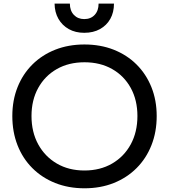

<svg xmlns="http://www.w3.org/2000/svg" viewBox="-20 -1004 912 1036"><path d="M436 12Q349.5 12 278 -16.5Q206.5 -45 154.5 -97Q102.5 -149 74.5 -220.5Q46.5 -292 46.5 -378Q46.5 -463 74.8 -533.8Q103 -604.5 154.8 -656Q206.5 -707.5 278 -735.8Q349.5 -764 435.5 -764Q522 -764 593.5 -735.8Q665 -707.5 716.8 -656Q768.5 -604.5 797 -533.8Q825.5 -463 825.5 -378Q825.5 -292 797.2 -220.5Q769 -149 717 -97Q665 -45 593.8 -16.5Q522.5 12 436 12ZM435.5 -84Q520.5 -84 585 -121.5Q649.5 -159 685.5 -225.2Q721.5 -291.5 721.5 -378Q721.5 -464 685.5 -529.5Q649.5 -595 585 -631.5Q520.5 -668 436 -668Q351 -668 286.8 -631.5Q222.5 -595 186.2 -529.5Q150 -464 150 -378Q150 -291.5 186.2 -225.2Q222.5 -159 286.8 -121.5Q351 -84 435.5 -84ZM595 -984.5Q595 -937.5 575.2 -902.2Q555.5 -867 519.5 -847Q483.5 -827 434.5 -827Q387 -827 351.2 -847Q315.5 -867 295.2 -902.5Q275 -938 274.5 -984.5H357Q357 -946.5 378.5 -923.8Q400 -901 434.5 -901Q470 -901 491 -923.8Q512 -946.5 512 -984.5Z"/></svg>

Font: Hepta Slab Medium
Style: Regular
Weight: 500
Designer: Michael LaGattuta
Foundry: Michael LaGattuta
Version: Version 1.102